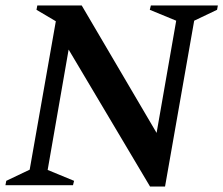

<svg xmlns="http://www.w3.org/2000/svg" viewBox="-25 -680 820 705"><path d="M-5 0 -2 -16 84 -57 180 -602 109 -644 112 -660H275L550 -192L622 -604L525 -644L529 -660H775L772 -644L688 -604L581 5H526L227 -498L150 -56L247 -16L243 0Z"/></svg>

Font: Spectral SemiBold
Style: Italic
Weight: 600
Italic angle: -10°
Designer: Jean-Baptiste Levee
Foundry: Production Type
Version: Version 2.001